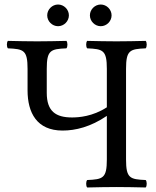

<svg xmlns="http://www.w3.org/2000/svg" viewBox="-20 -828 690 850"><path d="M102 -523V-428C102 -329 143 -250 257 -250C314 -250 381 -266 453 -315V-122C453 -39 436 -34 366 -31C360 -25 360 -4 366 2C405 1 460 0 496 0C532 0 586 1 625 2C631 -4 631 -25 625 -31C555 -34 538 -39 538 -122V-523C538 -606 555 -611 625 -614C631 -620 631 -641 625 -647C587 -646 532 -645 495 -645C459 -645 404 -646 366 -647C360 -641 360 -620 366 -614C436 -611 453 -606 453 -523V-353C390 -312 328 -308 299 -308C227 -308 187 -335 187 -417V-523C187 -606 204 -611 274 -614C280 -620 280 -641 274 -647C235 -646 180 -645 144 -645C108 -645 55 -646 15 -647C9 -641 9 -620 15 -614C85 -611 102 -606 102 -523ZM189 -760C189 -734 211 -712 237 -712C263 -712 285 -734 285 -760C285 -786 263 -808 237 -808C211 -808 189 -786 189 -760ZM378 -760C378 -734 400 -712 426 -712C452 -712 474 -734 474 -760C474 -786 452 -808 426 -808C400 -808 378 -786 378 -760Z"/></svg>

Font: Libertinus Serif
Style: Regular
Weight: 400
Designer: Philipp H. Poll, Khaled Hosny
Foundry: Caleb Maclennan
Version: Version 7.050;RELEASE